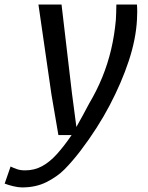

<svg xmlns="http://www.w3.org/2000/svg" viewBox="-112 -577 648 843"><path d="M-14.9 245.9Q-32 245.9 -53.8 240.6Q-75.5 235.4 -91.5 229.1L-65.5 154.1Q-54.3 159.7 -38.5 165.4Q-22.7 171 -1.7 171Q39 171 72.7 152.7Q106.4 134.4 137.7 99.7Q169.1 65 202.4 16.1H144.4L113.8 -162.8L56.8 -557H158.2L203.9 -167.8L223.4 -19.6Q239.1 -47.6 253.2 -73.4Q267.2 -99.1 279.8 -123.1Q313.1 -179.1 337.2 -238.2Q361.2 -297.3 376 -360Q390.7 -422.8 396.7 -489.5Q397.7 -503.3 398.1 -520.8Q398.6 -538.3 398.9 -557H489.3Q490.5 -542.8 490.5 -524.5Q490.4 -506.1 489.4 -490.7Q485 -405.6 453.4 -309.7Q421.7 -213.8 369.1 -113.8Q344.4 -66.6 311.5 -15.1Q278.5 36.4 242.2 84Q205.9 131.6 170.5 167.3Q139.1 198.7 92.5 222.3Q45.8 245.9 -14.9 245.9Z"/></svg>

Font: Merriweather Sans Variable Regular
Style: Italic
Weight: 300
Italic angle: -8°
Designer: Eben Sorkin
Foundry: Eben Sorkin
Version: Version 2.001